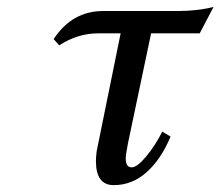

<svg xmlns="http://www.w3.org/2000/svg" viewBox="-20 -522 636 554"><path d="M263.2 -425.8Q204.1 -425.8 150.9 -391.1L134.8 -409.2Q188 -490.2 277.8 -490.2H492.2Q550.3 -490.2 596.2 -502L556.2 -425.8H416L349.1 -107.9Q342.8 -75.2 342.8 -64.9Q342.8 -39.1 359.9 -39.1Q375.5 -39.1 401.6 -70.3Q427.7 -101.6 448.2 -142.1L472.2 -127.9Q444.8 -62.5 403.1 -25.1Q361.3 12.2 308.1 12.2Q256.8 12.2 256.8 -57.1Q256.8 -67.4 258.8 -85L328.1 -425.8Z"/></svg>

Font: Linguistics Pro
Style: Italic
Weight: 400
Italic angle: -12°
Designer: Stefan Peev, Context Ltd
Foundry: Stefan Peev, Context Ltd
Version: Version 001.000